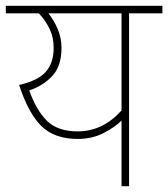

<svg xmlns="http://www.w3.org/2000/svg" viewBox="-20 -642 580 662"><path d="M540 -622V-596H425V0H399V-226Q374 -202 335.5 -182.5Q297 -163 248 -163Q167 -163 122 -208Q77 -253 46 -349Q111 -364 138 -394.5Q165 -425 165 -477Q165 -513 151.5 -541.5Q138 -570 114 -596H0V-622ZM81 -330Q104 -264 141 -226.5Q178 -189 248 -189Q334 -189 399 -261V-596H147Q166 -572 179 -542Q192 -512 192 -476Q192 -416 162 -382Q132 -348 81 -330Z"/></svg>

Font: Noto Sans Devanagari Thin
Style: Regular
Weight: 100
Designer: Jelle Bosma - Monotype Design Team
Foundry: Monotype Imaging Inc.
Version: Version 2.004; ttfautohint (v1.8.4.7-5d5b)